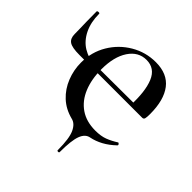

<svg xmlns="http://www.w3.org/2000/svg" viewBox="-150 -515 772 772"><g transform="rotate(45 236.5 -128.5)"><path d="M281 134Q281 68 267.5 39Q254 10 231 5Q188 -6 158.5 -33.5Q129 -61 113.5 -100Q98 -139 98 -181Q98 -241 127 -289.5Q156 -338 204.5 -366.5Q253 -395 310 -395Q376 -395 408.5 -352.5Q441 -310 441 -231Q441 -213 439 -205.5Q437 -198 429 -198H360Q364 -281 344.5 -328Q325 -375 277 -375Q231 -375 203 -333Q175 -291 175 -220Q175 -163 193 -119.5Q211 -76 246 -52Q281 -28 332 -28Q364 -28 386 -36.5Q408 -45 430 -59Q433 -61 436.5 -56.5Q440 -52 437 -49Q413 -26 388 -12.5Q363 1 338 6Q314 10 303 39Q292 68 292 134Q292 138 286.5 138Q281 138 281 134ZM72 -198Q30 -198 14.5 -208.5Q-1 -219 -1 -244Q-1 -260 -1.5 -276Q-2 -292 -2.5 -315Q-3 -338 -3 -370Q-3 -374 4 -374.5Q11 -375 11 -371Q11 -323 28.5 -287.5Q46 -252 76 -233.5Q106 -215 142 -215L381 -216V-198Z"/></g></svg>

Font: Cormorant Medium
Style: Regular
Weight: 500
Designer: Christian Thalmann (Catharsis Fonts)
Foundry: Catharsis Fonts
Version: Version 4.000